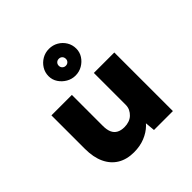

<svg xmlns="http://www.w3.org/2000/svg" viewBox="-213 -1036 1235 1235"><g transform="rotate(-45 404.5 -418.0)"><path d="M322 11Q257 11 210.5 -17Q164 -45 139 -98.5Q114 -152 114 -228V-533H300V-251Q300 -216 310 -193Q320 -170 341 -158.5Q362 -147 393 -147Q415 -147 434.5 -153.5Q454 -160 468.5 -173.5Q483 -187 491.5 -204.5Q500 -222 500 -244V-533H686V0H514L504 -108L539 -120Q528 -86 497 -55.5Q466 -25 421.5 -7Q377 11 322 11ZM405 -604Q372 -604 343.5 -620.5Q315 -637 297 -664Q279 -691 279 -724Q279 -758 296.5 -786Q314 -814 342.5 -830.5Q371 -847 405 -847Q440 -847 468.5 -830.5Q497 -814 514 -786Q531 -758 531 -724Q531 -691 513.5 -664Q496 -637 467.5 -620.5Q439 -604 405 -604ZM405 -693Q419 -693 428 -702Q437 -711 437 -724Q437 -739 428 -748Q419 -757 405 -757Q391 -757 382 -748Q373 -739 373 -725Q373 -711 382.5 -702Q392 -693 405 -693Z"/></g></svg>

Font: Lexend Exa ExtraBold
Style: Regular
Weight: 800
Designer: Bonnie Shaver-Troup, Thomas Jockin
Foundry: Lexend
Version: Version 1.007